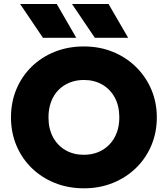

<svg xmlns="http://www.w3.org/2000/svg" viewBox="-20 -954 863 988"><path d="M411.5 15Q330 15 261.5 -12.8Q193 -40.5 142.5 -90Q92 -139.5 64.2 -206Q36.5 -272.5 36.5 -350Q36.5 -428 64.2 -494.5Q92 -561 142.5 -610.5Q193 -660 261.5 -687.5Q330 -715 411.5 -715Q493 -715 561.2 -687Q629.5 -659 680.2 -609Q731 -559 759 -492.8Q787 -426.5 787 -350Q787 -272.5 759 -206Q731 -139.5 680.2 -90Q629.5 -40.5 561.2 -12.8Q493 15 411.5 15ZM411.5 -157.5Q451.5 -157.5 484.8 -171Q518 -184.5 542.5 -209.8Q567 -235 580.5 -270.5Q594 -306 594 -350Q594 -409 570.5 -452.2Q547 -495.5 505.8 -519Q464.5 -542.5 411.5 -542.5Q372 -542.5 338.5 -529Q305 -515.5 280.5 -490.5Q256 -465.5 242.8 -429.8Q229.5 -394 229.5 -350Q229.5 -291 253 -247.8Q276.5 -204.5 317.5 -181Q358.5 -157.5 411.5 -157.5ZM639.5 -759.5H468L350.5 -933.5H538.5ZM372.5 -759.5H201L83.5 -933.5H272Z"/></svg>

Font: Geologica Roman ExtraBold
Style: Regular
Weight: 800
Designer: Sindre Bremnes, Frode Helland
Foundry: Monokrom Skriftforlag AS
Version: Version 1.010;gftools[0.9.28]